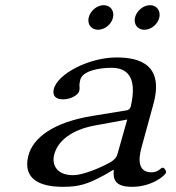

<svg xmlns="http://www.w3.org/2000/svg" viewBox="-20 -712 680 742"><path d="M322.7 -644C316.7 -618 332.8 -597 358.8 -597C384.8 -597 410.7 -618 416.7 -644C422.7 -670 406.8 -692 380.8 -692C354.8 -692 328.7 -670 322.7 -644ZM501.7 -644C495.7 -618 511.8 -597 537.8 -597C563.8 -597 589.7 -618 595.7 -644C601.7 -670 585.8 -692 559.8 -692C533.8 -692 507.7 -670 501.7 -644ZM471.7 -250 433.8 -116C429.5 -100.9 418.2 -92 406.6 -85C367.5 -63 300.1 -35 263.1 -35C196.1 -35 181 -78 188.9 -112C201.8 -168 257.9 -210.8 346.4 -227ZM419.7 -55C416.8 -21 421.7 10 490.7 10C566.7 10 618.8 -33.6 621.4 -45C623.2 -53 614.8 -64 608.8 -64C600.8 -64 592.6 -46 565.6 -46C515.6 -46 512.8 -91 526.6 -141L570.7 -302C616.9 -459.5 524.1 -490 430.1 -490C325.1 -490 201.6 -427 187.7 -367C181.5 -340 197.7 -328 223.7 -328C254.7 -328 282.9 -346 286.1 -360C288 -368 288 -377 287 -381C286.7 -384 287.3 -391 290 -403C298.1 -438 361.9 -450 410.9 -450C464.9 -450 513.4 -422 485.3 -300C483.4 -292 475.3 -287 472 -286L336.9 -264C189.1 -239.9 105.8 -181 88.7 -107C69.1 -22 130.7 10 222.7 10C283.7 10 316.8 1 384.3 -36L416.7 -55Z"/></svg>

Font: Linux Libertine Mono O
Style: Mono Oblique
Weight: 400
Italic angle: -13°
Designer: Philipp H. Poll
Foundry: Philipp H. Poll
Version: Version 5.1.7